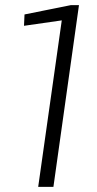

<svg xmlns="http://www.w3.org/2000/svg" viewBox="-20 -724 374 744"><path d="M187 0H128L225 -685L247 -649L73 -624L75 -668L254 -704H286Z"/></svg>

Font: Pathway Extreme 8pt Thin 12pt
Style: Italic
Weight: 100
Italic angle: -8°
Version: Version 1.001;gftools[0.9.26]